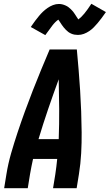

<svg xmlns="http://www.w3.org/2000/svg" viewBox="-20 -997 581 1017"><path d="M2 0 14 -74Q23 -130 39 -185.5Q55 -241 73.5 -296.5Q92 -352 112 -407Q132 -462 153.5 -517Q175 -572 197.5 -626.5Q220 -681 243 -735H387Q392 -681 396.5 -626.5Q401 -572 404.5 -517Q408 -462 410 -407Q412 -352 412.5 -296.5Q413 -241 410 -185.5Q407 -130 398 -74L386 0H261L273 -74Q276 -94 278.5 -114.5Q281 -135 283 -155H155Q151 -135 146.5 -114.5Q142 -94 139 -74L127 0ZM184 -260H291Q294 -340 293.5 -419Q293 -498 291 -577Q262 -498 235 -419Q208 -340 184 -260ZM220 -811 143 -854Q155 -872 166 -886.5Q177 -901 187 -913Q197 -925 207.5 -935Q218 -945 231.5 -954.5Q245 -964 260.5 -970Q276 -976 292 -976Q301 -976 309.5 -974Q318 -972 327 -968Q336 -964 342 -959.5Q348 -955 355 -948.5Q362 -942 367.5 -935Q373 -928 377 -921.5Q381 -915 386 -907.5Q391 -900 395 -894Q411 -906 427 -925.5Q443 -945 464 -977L541 -933Q529 -916 518 -901Q507 -886 497 -874.5Q487 -863 477 -852.5Q467 -842 453 -832.5Q439 -823 424 -817.5Q409 -812 393 -812Q384 -812 375 -813.5Q366 -815 357 -819Q348 -823 342 -827.5Q336 -832 329 -839Q322 -846 316.5 -853Q311 -860 307 -866Q303 -872 297.5 -880.5Q292 -889 289 -893Q273 -882 257.5 -862Q242 -842 220 -811Z"/></svg>

Font: Iosevka Curly Extrabold
Style: Italic
Weight: 800
Italic angle: -9°
Monospace: yes
Designer: Belleve Invis
Foundry: Belleve Invis
Version: Version 22.1.2; ttfautohint (v1.8.4)